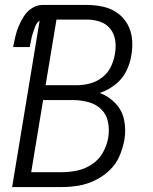

<svg xmlns="http://www.w3.org/2000/svg" viewBox="-20 -755 616 775"><path d="M29 0H230Q263 0 296.5 -5.5Q330 -11 362.5 -26.5Q395 -42 421.5 -67Q448 -92 462 -124.5Q476 -157 482 -190Q489 -231 481 -270.5Q473 -310 446 -338Q419 -366 383 -380Q416 -391 444.5 -413Q473 -435 489 -466.5Q505 -498 510 -531Q516 -564 513 -597Q510 -630 494.5 -657.5Q479 -685 453.5 -703Q428 -721 396 -728Q364 -735 331 -735H151Q129 -735 109 -722Q89 -709 76.5 -689.5Q64 -670 55.5 -649.5Q47 -629 42 -608Q37 -587 33 -565H100Q103 -579 105.5 -593Q108 -607 112.5 -621Q117 -635 122.5 -649Q128 -663 140 -672ZM164 -411 208 -676H331Q358 -676 383.5 -667.5Q409 -659 425 -639Q441 -619 445 -592.5Q449 -566 444 -538Q440 -512 428 -486.5Q416 -461 393 -443Q370 -425 343 -418Q316 -411 290 -411ZM229 -60H106L154 -351H275Q306 -351 336.5 -343Q367 -335 388.5 -314Q410 -293 416 -262.5Q422 -232 417 -200Q412 -170 396 -140.5Q380 -111 351.5 -92Q323 -73 291.5 -66.5Q260 -60 229 -60Z"/></svg>

Font: Iosevka Sparkle Light
Style: Italic
Weight: 300
Italic angle: -9°
Designer: Belleve Invis
Foundry: Belleve Invis
Version: Version 4.5.0; ttfautohint (v1.8.3)